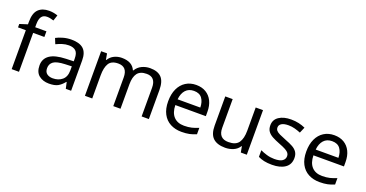

<svg xmlns="http://www.w3.org/2000/svg" viewBox="-36 -1462 4136 2170"><g transform="rotate(20 2032.5 -377.5)"><path d="M332 -468H197V0H109V-468H15V-509L109 -539V-570Q109 -674 155 -719.5Q201 -765 283 -765Q315 -765 341.5 -759.5Q368 -754 387 -747L364 -678Q348 -683 327 -688Q306 -693 284 -693Q240 -693 218.5 -663.5Q197 -634 197 -571V-536H332Z M632 -545Q730 -545 777 -502Q824 -459 824 -365V0H760L743 -76H739Q704 -32 665.5 -11Q627 10 559 10Q486 10 438 -28.5Q390 -67 390 -149Q390 -229 453 -272.5Q516 -316 647 -320L738 -323V-355Q738 -422 709 -448Q680 -474 627 -474Q585 -474 547 -461.5Q509 -449 476 -433L449 -499Q484 -518 532 -531.5Q580 -545 632 -545ZM658 -259Q558 -255 519.5 -227Q481 -199 481 -148Q481 -103 508.5 -82Q536 -61 579 -61Q647 -61 692 -98.5Q737 -136 737 -214V-262Z M1578 -546Q1669 -546 1714 -499.5Q1759 -453 1759 -349V0H1672V-345Q1672 -472 1563 -472Q1485 -472 1451.5 -427Q1418 -382 1418 -296V0H1331V-345Q1331 -472 1221 -472Q1140 -472 1109 -422Q1078 -372 1078 -278V0H990V-536H1061L1074 -463H1079Q1104 -505 1146.5 -525.5Q1189 -546 1237 -546Q1363 -546 1401 -456H1406Q1433 -502 1479.5 -524Q1526 -546 1578 -546Z M2132 -546Q2201 -546 2250.5 -516Q2300 -486 2326.5 -431.5Q2353 -377 2353 -304V-251H1986Q1988 -160 2032.5 -112.5Q2077 -65 2157 -65Q2208 -65 2247.5 -74.5Q2287 -84 2329 -102V-25Q2288 -7 2248 1.5Q2208 10 2153 10Q2077 10 2018.5 -21Q1960 -52 1927.5 -113.5Q1895 -175 1895 -264Q1895 -352 1924.5 -415Q1954 -478 2007.5 -512Q2061 -546 2132 -546ZM2131 -474Q2068 -474 2031.5 -433.5Q1995 -393 1988 -321H2261Q2260 -389 2229 -431.5Q2198 -474 2131 -474Z M2937 -536V0H2865L2852 -71H2848Q2822 -29 2776 -9.5Q2730 10 2678 10Q2581 10 2532 -36.5Q2483 -83 2483 -185V-536H2572V-191Q2572 -63 2691 -63Q2780 -63 2814.5 -113Q2849 -163 2849 -257V-536Z M3456 -148Q3456 -70 3398 -30Q3340 10 3242 10Q3186 10 3145.5 1Q3105 -8 3074 -24V-104Q3106 -88 3151.5 -74.5Q3197 -61 3244 -61Q3311 -61 3341 -82.5Q3371 -104 3371 -140Q3371 -160 3360 -176Q3349 -192 3320.5 -208Q3292 -224 3239 -244Q3187 -264 3150 -284Q3113 -304 3093 -332Q3073 -360 3073 -404Q3073 -472 3128.5 -509Q3184 -546 3274 -546Q3323 -546 3365.5 -536.5Q3408 -527 3445 -510L3415 -440Q3381 -454 3344 -464Q3307 -474 3268 -474Q3214 -474 3185.5 -456.5Q3157 -439 3157 -409Q3157 -387 3170 -371.5Q3183 -356 3213.5 -341.5Q3244 -327 3295 -307Q3346 -288 3382 -268Q3418 -248 3437 -219.5Q3456 -191 3456 -148Z M3793 -546Q3862 -546 3911.5 -516Q3961 -486 3987.5 -431.5Q4014 -377 4014 -304V-251H3647Q3649 -160 3693.5 -112.5Q3738 -65 3818 -65Q3869 -65 3908.5 -74.5Q3948 -84 3990 -102V-25Q3949 -7 3909 1.5Q3869 10 3814 10Q3738 10 3679.5 -21Q3621 -52 3588.5 -113.5Q3556 -175 3556 -264Q3556 -352 3585.5 -415Q3615 -478 3668.5 -512Q3722 -546 3793 -546ZM3792 -474Q3729 -474 3692.5 -433.5Q3656 -393 3649 -321H3922Q3921 -389 3890 -431.5Q3859 -474 3792 -474Z"/></g></svg>

Font: Noto Sans Osmanya
Style: Regular
Weight: 400
Designer: Monotype Design Team
Foundry: Monotype Imaging Inc.
Version: Version 2.001; ttfautohint (v1.8.4.7-5d5b)